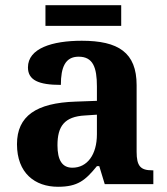

<svg xmlns="http://www.w3.org/2000/svg" viewBox="-20 -705 640 735"><path d="M154 -606H444V-685H154ZM202 10C278 10 307 -15 351 -69H360L381 0H567V-53H563C518 -53 503 -69 503 -124V-379C503 -504 433 -549 293 -549C180 -549 87 -520 87 -447C87 -398 128 -380 213 -380C213 -448 230 -488 281 -488C336 -488 351 -447 351 -374V-319L269 -316C119 -311 45 -261 45 -153C45 -42 114 10 202 10ZM257 -63C218 -63 200 -92 200 -149C200 -221 226 -259 306 -263L351 -266V-191C351 -113 314 -63 257 -63Z"/></svg>

Font: Noto Serif Malayalam
Style: Bold
Weight: 700
Designer: Indian type Foundry, Jelle Bosma, Monotype Design Team
Foundry: Monotype Imaging Inc.
Version: Version 2.104